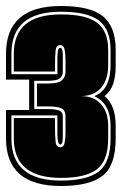

<svg xmlns="http://www.w3.org/2000/svg" viewBox="-24 -614 406 639"><path d="M179 5Q-4 5 -4 -153V-248H73V-349H-4V-435Q-4 -594 179 -594Q277 -594 319 -559.5Q361 -525 361 -448V-396Q361 -361 353 -336Q345 -311 324 -294Q361 -264 361 -195V-153Q361 -63 317.5 -29Q274 5 179 5ZM179 -13Q265 -13 304.5 -43Q344 -73 344 -153V-195Q344 -269 290 -294Q319 -306 331.5 -332.5Q344 -359 344 -396V-448Q344 -515 306 -545Q268 -575 179 -575Q14 -575 14 -435V-367H167V-390Q167 -406 167 -418.5Q167 -431 168 -439Q169 -455 177 -455Q182 -455 184 -444Q185 -438 185 -430.5Q185 -423 185 -415V-374Q185 -363 176 -354Q167 -345 133 -345H90V-251H132Q159 -251 172 -246.5Q185 -242 185 -226V-173Q185 -165 185 -157.5Q185 -150 184 -145Q183 -133 177 -133Q170 -133 168 -150Q167 -158 167 -170Q167 -182 167 -198V-230H14V-153Q14 -13 179 -13ZM179 -22Q22 -22 22 -153V-221H159V-198Q159 -179 159.5 -165.5Q160 -152 161 -143Q162 -124 177 -124Q188 -124 191 -138.5Q194 -153 194 -173V-226Q194 -248 179 -254Q164 -260 132 -260H99V-336H133Q173 -336 183 -348Q194 -359 194 -374V-415Q194 -435 191 -449.5Q188 -464 177 -464Q163 -464 161 -446Q160 -436 159.5 -422.5Q159 -409 159 -390V-376H22V-435Q22 -566 179 -566Q263 -566 299.5 -538Q336 -510 336 -448V-396Q336 -351 314 -323.5Q292 -296 247 -294Q288 -294 312 -267.5Q336 -241 336 -195V-153Q336 -79 298.5 -50.5Q261 -22 179 -22Z"/></svg>

Font: Alumni Sans Collegiate One
Style: Regular
Weight: 400
Designer: Robert E. Leuschke
Foundry: Robert E. Leuschke
Version: Version 1.100